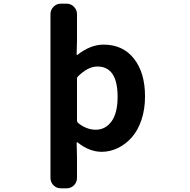

<svg xmlns="http://www.w3.org/2000/svg" viewBox="-20 -816 1040 1053"><path d="M314.5 216.8Q290 216.8 273.4 200.2Q256.8 183.6 256.8 159.2V-738.3Q256.8 -761.7 273.4 -778.8Q290 -795.9 314.5 -795.9H344.7Q369.1 -795.9 385.7 -778.8Q402.3 -761.7 402.3 -738.3V-594.7L400.4 -518.6Q400.4 -515.6 401.9 -514.6Q403.3 -513.7 405.3 -515.6Q476.6 -571.3 547.9 -571.3Q654.3 -571.3 714.8 -494.1Q775.4 -417 775.4 -287.1Q775.4 -216.8 755.9 -158.7Q736.3 -100.6 703.1 -63Q669.9 -25.4 627 -4.4Q584 16.6 538.1 16.6Q469.7 16.6 405.3 -35.2Q403.3 -36.1 401.9 -35.2Q400.4 -34.2 400.4 -32.2L402.3 46.9V159.2Q402.3 183.6 385.7 200.2Q369.1 216.8 344.7 216.8ZM504.9 -104.5Q558.6 -104.5 591.8 -150.4Q625 -196.3 625 -285.2Q625 -451.2 513.7 -451.2Q462.9 -451.2 408.2 -397.5Q402.3 -392.6 402.3 -385.7V-154.3Q402.3 -146.5 408.2 -141.6Q455.1 -104.5 504.9 -104.5Z"/></svg>

Font: Gen Jyuu Gothic Monospace Bold
Style: Bold
Weight: 700
Designer: [Source Han Sans]
Ryoko NISHIZUKA  (kana & ideographs); Paul D. Hunt (Latin, Greek & Cyrillic); Wenlong ZHANG  (bopomofo
Version: Version 1.002.20150607